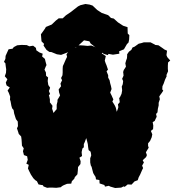

<svg xmlns="http://www.w3.org/2000/svg" viewBox="-55 -917 873 962"><path d="M130 -9 122 -14 112 -24 100 -42 91 -60 85 -73 89 -91 77 -97 84 -116 81 -134 65 -140 60 -159 64 -174 55 -187 54 -204 53 -218 51 -233 39 -246 36 -256 30 -274 35 -285 34 -308 25 -320 22 -329 16 -348 13 -366 6 -374 2 -387 -2 -409 -5 -418 -4 -433 -11 -452 -17 -463 -6 -479 -16 -485 -22 -489 -26 -503 -18 -520 -31 -535 -25 -552 -24 -570 -26 -583 -28 -600 -35 -607 -28 -622 -27 -637 -18 -657 -12 -670 8 -673 14 -681 31 -690 53 -692 79 -691 92 -685 111 -688 125 -677 127 -665 143 -654 159 -648 156 -634 170 -622 173 -609 178 -591 174 -583 168 -568 175 -554 176 -537 186 -529 184 -511 187 -491 196 -478 194 -471 190 -461 196 -446 190 -440 192 -433 195 -419V-404L200 -398L208 -387L206 -372L209 -364L213 -351L221 -361L229 -370V-392L233 -408V-417L241 -430L246 -439L241 -454L239 -469L251 -485L248 -498L256 -515L251 -526L258 -540L259 -554V-573L260 -586L266 -599L268 -604L275 -620L281 -632L278 -645L289 -659L301 -666L312 -676L326 -678L337 -690H347L364 -689L384 -687L402 -689L420 -682L431 -675L440 -672L458 -654L455 -649L462 -645L475 -636L470 -613L474 -601L479 -589L486 -568L479 -560L482 -552L487 -540V-528L494 -515L497 -500L501 -486L504 -471L501 -463L497 -453L505 -437L507 -432L513 -419L508 -408L512 -402L517 -394L521 -387L525 -378L527 -370L530 -357L535 -370L538 -380L536 -394L545 -405L543 -420L542 -425L547 -432L554 -447L557 -464L556 -475L555 -483L560 -495L562 -511L557 -522L564 -538L563 -549L562 -556L565 -566L571 -575L576 -583L573 -600L577 -614L581 -625L582 -637V-645L591 -658L603 -667L609 -679L619 -683L640 -698L653 -701L666 -705H699L722 -693V-692L739 -690L758 -677L769 -669L782 -663L779 -641L783 -631L788 -625L798 -614L787 -604L786 -587V-572L787 -560L779 -541L780 -535L772 -518L765 -498L759 -485L758 -469L763 -463L756 -452L750 -444L743 -434L746 -420L740 -402V-389L736 -372L734 -354L727 -346L730 -332L725 -322L720 -311L710 -305L713 -288L712 -270L701 -261L708 -244L705 -229L697 -211L687 -199V-186L690 -177L676 -154L681 -140L677 -130L660 -114L666 -103L657 -87L662 -75L657 -65L647 -42L640 -29L635 -14L619 -8L604 8L585 7L570 19L564 17L552 23L522 25L498 18L490 14L471 18L468 10L444 2L443 -15L426 -18L424 -30L416 -43L412 -50L407 -69L404 -81L400 -88L397 -103V-124L402 -138L401 -147L399 -157L389 -165L387 -177L386 -185L385 -195L381 -211L377 -225L370 -206L365 -195V-179L358 -173L354 -155L356 -135L343 -127L349 -109L348 -95L336 -80L335 -63L333 -44L327 -37L320 -30L318 -23L313 -17L305 -9L302 3L281 4L264 11L255 16L250 21L227 24L208 23H193L181 24L163 17L160 11L148 9L138 7ZM178 -667 163 -689 166 -697 153 -710 150 -745 170 -773 175 -782 204 -794 225 -814 239 -825H259L275 -840L300 -857L336 -885L348 -891L373 -897L394 -894L409 -889L432 -867L455 -852L487 -841L501 -827L515 -824L536 -805L562 -788L584 -781L585 -749L593 -741L592 -719L589 -704L581 -696L566 -670L542 -660L543 -648L511 -643L489 -647L485 -641L465 -647L426 -678L399 -699L393 -710L366 -715L328 -680L316 -676L308 -664L267 -648L251 -642L230 -645L203 -656L192 -657Z"/></svg>

Font: Winky Rough Black
Style: Regular
Weight: 900
Designer: Simon Atzbach
Foundry: typofactur
Version: Version 1.206; ttfautohint (v1.8.4.7-5d5b)